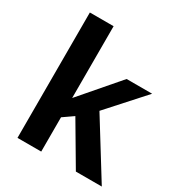

<svg xmlns="http://www.w3.org/2000/svg" viewBox="-171 -843 900 961"><g transform="rotate(30 278.5 -362.5)"><path d="M407.2 0 266.1 -239.3 207 -198.2V0H69.8V-724.6H207V-309.6L395.5 -528.3H543L357.4 -322.3L557.1 0Z"/></g></svg>

Font: TypoPRO Liberation Sans
Style: Bold
Weight: 700
Designer: Steve Matteson
Foundry: Ascender Corporation
Version: Version 2.00.1